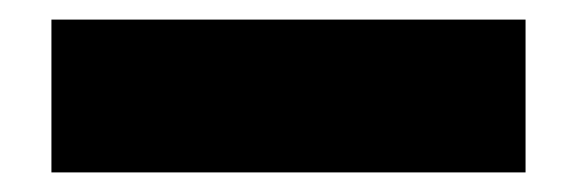

<svg xmlns="http://www.w3.org/2000/svg" viewBox="-20 -337 600 196"><path d="M32.5 -161H516.5V-317H32.5Z"/></svg>

Font: Anybody SemiExpanded Black
Style: Regular
Weight: 900
Width: 6
Version: Version 1.113;gftools[0.9.25]